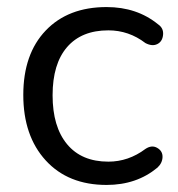

<svg xmlns="http://www.w3.org/2000/svg" viewBox="-20 -515 503 544"><path d="M282 9Q173 9 109.5 -60.5Q46 -130 46 -246Q46 -362 109.5 -428.5Q173 -495 282 -495Q368 -495 428 -446Q444 -435 442 -416Q440 -397 425.5 -390Q411 -383 392 -393Q345 -429 287 -429Q211 -429 170 -381.5Q129 -334 129 -245Q129 -156 170 -106.5Q211 -57 287 -57Q344 -57 392 -93Q410 -105 425.5 -96Q441 -87 440.5 -70Q440 -53 426 -40Q367 9 282 9Z"/></svg>

Font: Nunito
Style: Regular
Weight: 400
Designer: Vernon Adams
Foundry: Vernon Adams
Version: Version 3.602